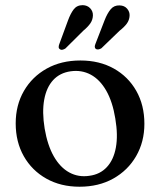

<svg xmlns="http://www.w3.org/2000/svg" viewBox="-20 -714 622 746"><path d="M292.5 -479Q366 -479 422 -447.8Q478 -416.5 509.5 -361Q541 -305.5 541 -233Q541 -163 509 -107.5Q477 -52 420.2 -20.2Q363.5 11.5 289 11.5Q216 11.5 160 -20Q104 -51.5 72.5 -107Q41 -162.5 41 -234.5Q41 -305.5 73 -360.8Q105 -416 161.5 -447.5Q218 -479 292.5 -479ZM327.5 -31Q369 -36.5 395.2 -64.8Q421.5 -93 430.2 -140.8Q439 -188.5 428 -253.5Q417.5 -318.5 392.8 -361.8Q368 -405 332.5 -424Q297 -443 254.5 -437Q212.5 -431 186.5 -402.8Q160.5 -374.5 151.8 -326.8Q143 -279 153.5 -214.5Q164.5 -149.5 189.2 -106.2Q214 -63 249.5 -43.8Q285 -24.5 327.5 -31ZM244 -634Q254 -661.5 266.5 -677.8Q279 -694 301.5 -694Q319.5 -693.5 330.5 -681.8Q341.5 -670 341 -654Q340.5 -637 331 -623.2Q321.5 -609.5 304 -595L234 -525.5Q228.5 -522 222.8 -520.8Q217 -519.5 212.5 -523Q208 -526 208 -531.2Q208 -536.5 210.5 -543ZM386.5 -635.5Q397 -662.5 410.2 -678.2Q423.5 -694 445 -693Q463.5 -692.5 474 -680.2Q484.5 -668 483.5 -652.5Q482.5 -635.5 472.5 -622Q462.5 -608.5 444.5 -594.5L374 -526.5Q368.5 -523 362.5 -522Q356.5 -521 352 -524Q348 -528 348.2 -533Q348.5 -538 351 -544Z"/></svg>

Font: Fraunces 16pt
Style: Regular
Weight: 400
Version: Version 1.000;[b76b70a41]